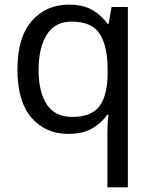

<svg xmlns="http://www.w3.org/2000/svg" viewBox="-20 -566 655 826"><path d="M442 11Q442 -7 443 -31Q444 -55 447 -72H441Q418 -38 377.5 -14Q337 10 273 10Q176 10 115.5 -59.5Q55 -129 55 -267Q55 -405 116.5 -475.5Q178 -546 276 -546Q339 -546 379 -522Q419 -498 443 -463H447L460 -536H530V240H442ZM290 -63Q373 -63 407.5 -108.5Q442 -154 443 -248V-266Q443 -368 409 -420.5Q375 -473 288 -473Q216 -473 181 -416.5Q146 -360 146 -265Q146 -170 181.5 -116.5Q217 -63 290 -63Z"/></svg>

Font: Noto Sans Old Hungarian
Style: Regular
Weight: 400
Designer: Monotype Design Team
Foundry: Monotype Imaging Inc.
Version: Version 2.005; ttfautohint (v1.8.4.7-5d5b)